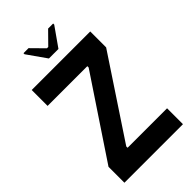

<svg xmlns="http://www.w3.org/2000/svg" viewBox="-263 -947 1025 1025"><g transform="rotate(-45 249.5 -435.0)"><path d="M471 -580 173 -130V-120H471V0H29V-120L329 -570V-580H29V-700H471ZM213 -754 137 -862V-870H175L244 -800H254L323 -870H361V-862L285 -754Z"/></g></svg>

Font: Phudu Medium
Style: Regular
Weight: 500
Version: Version 1.005;gftools[0.9.23]